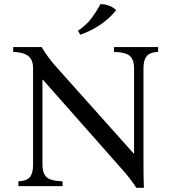

<svg xmlns="http://www.w3.org/2000/svg" viewBox="-20 -890 818 918"><path d="M632 8Q617 -15 599 -38.5Q581 -62 550 -96L185 -509H183V-100Q183 -63 201.5 -44Q220 -25 279 -23V0H68V-23Q109 -25 123.5 -44Q138 -63 138 -100V-565Q138 -604 115.5 -622Q93 -640 43 -642V-665H179Q194 -640 211.5 -616Q229 -592 250 -569L619 -156H621V-565Q621 -602 602.5 -621Q584 -640 525 -642V-665H736V-642Q696 -640 681 -621Q666 -602 666 -565V-100Q666 -72 666.5 -46.5Q667 -21 668 8ZM460 -870Q480 -871 501 -863Q522 -855 535 -841Q507 -805 463.5 -774.5Q420 -744 364 -724L353 -743Q394 -771 418 -803.5Q442 -836 460 -870Z"/></svg>

Font: Bona Nova
Style: Regular
Weight: 400
Designer: Mateusz Machalski
Foundry: Capitalics
Version: Version 4.001; ttfautohint (v1.8.3)